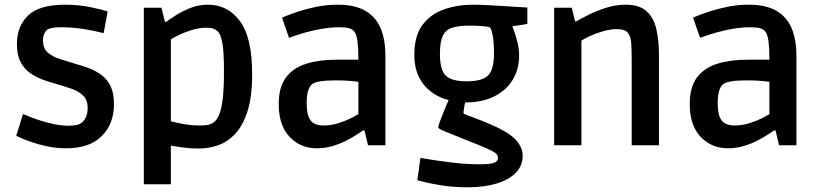

<svg xmlns="http://www.w3.org/2000/svg" viewBox="-20 -618 3495 817"><path d="M262 13Q220 13 182 5Q144 -3 114 -13.5Q84 -24 66.5 -32Q49 -40 49 -40L78 -133Q78 -133 95.5 -125.5Q113 -118 142.5 -108Q172 -98 206.5 -90.5Q241 -83 274 -83Q313 -83 329 -97Q339 -105 346 -120.5Q353 -136 353 -158Q353 -192 334.5 -210.5Q316 -229 286.5 -239.5Q257 -250 222 -260Q192 -268 162 -279Q132 -290 107 -308Q82 -326 67 -355.5Q52 -385 52 -432Q52 -506 99.5 -552Q147 -598 257 -598Q315 -598 365.5 -587.5Q416 -577 438 -569L421 -477Q421 -477 393.5 -483.5Q366 -490 325 -496Q284 -502 243 -502Q215 -502 200.5 -499Q186 -496 179 -490Q173 -485 168 -473.5Q163 -462 163 -446Q163 -412 183 -394.5Q203 -377 235 -367Q267 -357 302 -346Q332 -338 360.5 -327Q389 -316 413 -298Q437 -280 451 -250.5Q465 -221 465 -175Q465 -91 413 -39Q361 13 262 13Z M592 166V-585H667L682 -525H687Q707 -540 734 -556.5Q761 -573 794 -585.5Q827 -598 866 -598Q949 -598 1001 -528Q1053 -458 1053 -303Q1053 -206 1033 -144Q1013 -82 980 -47.5Q947 -13 907 0.5Q867 14 826 14Q790 14 754 9Q718 4 707 2V166ZM833 -84Q850 -84 864.5 -86.5Q879 -89 891 -99Q903 -108 912.5 -130Q922 -152 927.5 -195.5Q933 -239 933 -314Q933 -397 926.5 -433Q920 -469 909 -482Q903 -489 891.5 -494.5Q880 -500 857 -500Q827 -500 795 -490Q763 -480 739 -468Q715 -456 707 -450V-102Q719 -98 756 -91Q793 -84 833 -84Z M1329 13Q1258 13 1212 -36Q1166 -85 1166 -175Q1166 -247 1196.5 -288Q1227 -329 1282.5 -346.5Q1338 -364 1413 -364H1505Q1505 -411 1501.5 -439.5Q1498 -468 1489 -482Q1481 -493 1466.5 -497.5Q1452 -502 1425 -502Q1388 -502 1350 -495.5Q1312 -489 1280.5 -480Q1249 -471 1229.5 -464Q1210 -457 1210 -457L1180 -543Q1180 -543 1199.5 -551Q1219 -559 1252.5 -570Q1286 -581 1328.5 -589.5Q1371 -598 1417 -598Q1492 -598 1536.5 -571Q1581 -544 1600.5 -495.5Q1620 -447 1620 -382V0H1546L1531 -63H1525Q1519 -59 1501 -47Q1483 -35 1456.5 -21Q1430 -7 1397 3Q1364 13 1329 13ZM1357 -84Q1389 -84 1420.5 -94Q1452 -104 1474.5 -115.5Q1497 -127 1505 -132V-270Q1498 -271 1473 -273.5Q1448 -276 1407 -276Q1327 -276 1307 -259Q1285 -240 1285 -178Q1285 -128 1301.5 -106Q1318 -84 1357 -84Z M1970 179Q1913 179 1864 171.5Q1815 164 1785.5 156.5Q1756 149 1756 149L1769 54Q1833 65 1897.5 73Q1962 81 2020 81Q2067 81 2083 74.5Q2099 68 2099 54Q2099 43 2089.5 34.5Q2080 26 2049 12.5Q2018 -1 1952 -27Q1902 -47 1879 -56.5Q1856 -66 1850.5 -69.5Q1845 -73 1845 -77Q1845 -82 1850.5 -97Q1856 -112 1863.5 -131Q1871 -150 1878 -167Q1885 -184 1889 -192Q1821 -210 1782 -259.5Q1743 -309 1743 -384Q1743 -465 1777.5 -511.5Q1812 -558 1869 -578Q1926 -598 1993 -598Q2019 -598 2057.5 -596Q2096 -594 2134 -591.5Q2172 -589 2198 -587.5Q2224 -586 2224 -586V-516L2160 -506Q2160 -506 2167 -487.5Q2174 -469 2181.5 -440Q2189 -411 2189 -381Q2189 -324 2162 -279Q2135 -234 2083.5 -208Q2032 -182 1959 -182Q1957 -173 1954.5 -157Q1952 -141 1952 -138Q1952 -133 1973 -126Q1994 -119 2048 -97Q2139 -60 2171.5 -26.5Q2204 7 2204 44Q2204 88 2174 118Q2144 148 2091.5 163.5Q2039 179 1970 179ZM1966 -272Q2031 -272 2056.5 -296.5Q2082 -321 2082 -392Q2082 -438 2076.5 -467Q2071 -496 2065 -501Q2061 -504 2042 -506Q2023 -508 2003.5 -508.5Q1984 -509 1978 -509Q1932 -509 1904 -500Q1876 -491 1864 -465Q1852 -439 1852 -388Q1852 -320 1877 -296Q1902 -272 1966 -272Z M2338 0V-585H2413L2427 -527H2432Q2451 -538 2483.5 -554.5Q2516 -571 2557.5 -584.5Q2599 -598 2643 -598Q2701 -598 2731.5 -570Q2762 -542 2773 -494Q2784 -446 2784 -386V0H2668V-357Q2668 -408 2666 -434.5Q2664 -461 2654 -475Q2647 -486 2634.5 -490Q2622 -494 2606 -494Q2577 -494 2546 -485Q2515 -476 2490 -464.5Q2465 -453 2454 -445V0Z M3078 13Q3007 13 2961 -36Q2915 -85 2915 -175Q2915 -247 2945.5 -288Q2976 -329 3031.5 -346.5Q3087 -364 3162 -364H3254Q3254 -411 3250.5 -439.5Q3247 -468 3238 -482Q3230 -493 3215.5 -497.5Q3201 -502 3174 -502Q3137 -502 3099 -495.5Q3061 -489 3029.5 -480Q2998 -471 2978.5 -464Q2959 -457 2959 -457L2929 -543Q2929 -543 2948.5 -551Q2968 -559 3001.5 -570Q3035 -581 3077.5 -589.5Q3120 -598 3166 -598Q3241 -598 3285.5 -571Q3330 -544 3349.5 -495.5Q3369 -447 3369 -382V0H3295L3280 -63H3274Q3268 -59 3250 -47Q3232 -35 3205.5 -21Q3179 -7 3146 3Q3113 13 3078 13ZM3106 -84Q3138 -84 3169.5 -94Q3201 -104 3223.5 -115.5Q3246 -127 3254 -132V-270Q3247 -271 3222 -273.5Q3197 -276 3156 -276Q3076 -276 3056 -259Q3034 -240 3034 -178Q3034 -128 3050.5 -106Q3067 -84 3106 -84Z"/></svg>

Font: Ruda
Style: Bold
Weight: 700
Designer: Mariela Monsalve and Angelina Sanchez
Foundry: Mariela Monsalve and Angelina Sanchez
Version: Version 2.000